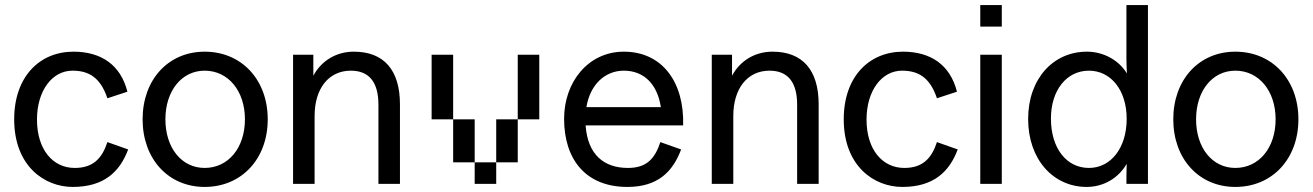

<svg xmlns="http://www.w3.org/2000/svg" viewBox="-20 -726 5182 758"><path d="M267 12C391 12 453 -48 486 -136L404 -165C383 -101 348 -63 275 -63C189 -63 126 -135 126 -254C126 -368 186 -447 266 -447C330 -447 376 -421 404 -338L483 -364C456 -471 378 -522 270 -522C137 -522 36 -424 36 -255C36 -70 156 12 267 12Z M788 12C934 12 1037 -99 1037 -255C1037 -411 934 -522 788 -522C644 -522 543 -411 543 -255C543 -99 644 12 788 12ZM788 -63C697 -63 633 -142 633 -255C633 -367 697 -447 788 -447C881 -447 947 -367 947 -255C947 -142 881 -63 788 -63Z M1377 -522C1306 -522 1248 -485 1217 -427V-510H1137V0H1222V-268C1222 -377 1278 -447 1365 -447C1436 -447 1474 -403 1474 -313V0H1559V-314C1559 -450 1495 -522 1377 -522Z M1769 -510H1684V-255H1769ZM2024 -510V-255H2109V-510ZM1769 -255V-85H1854V-255ZM1939 -85H2024V-255H1939ZM1939 0V-85H1854V0Z M2443 -522C2302 -522 2207 -402 2207 -257C2207 -97 2292 12 2457 12C2577 12 2636 -48 2669 -136L2587 -165C2566 -101 2534 -63 2459 -63C2367 -63 2300 -113 2292 -231H2677C2682 -402 2594 -522 2443 -522ZM2443 -447C2521 -447 2575 -395 2589 -303H2295C2310 -393 2369 -447 2443 -447Z M3030 -522C2959 -522 2901 -485 2870 -427V-510H2790V0H2875V-268C2875 -377 2931 -447 3018 -447C3089 -447 3127 -403 3127 -313V0H3212V-314C3212 -450 3148 -522 3030 -522Z M3542 12C3666 12 3728 -48 3761 -136L3679 -165C3658 -101 3623 -63 3550 -63C3464 -63 3401 -135 3401 -254C3401 -368 3461 -447 3541 -447C3605 -447 3651 -421 3679 -338L3758 -364C3731 -471 3653 -522 3545 -522C3412 -522 3311 -424 3311 -255C3311 -70 3431 12 3542 12Z M3850 -621H3935V-706H3850ZM3850 -510V0H3935V-510Z M4427 -494C4427 -475 4428 -455 4429 -436C4396 -490 4335 -522 4271 -522C4138 -522 4039 -415 4039 -256C4039 -97 4138 12 4270 12C4336 12 4395 -22 4428 -79C4427 -49 4427 -19 4427 0H4512V-706H4427ZM4279 -63C4190 -63 4129 -141 4129 -258C4129 -370 4191 -447 4279 -447C4365 -447 4428 -371 4428 -257C4428 -141 4365 -63 4279 -63Z M4857 12C5003 12 5106 -99 5106 -255C5106 -411 5003 -522 4857 -522C4713 -522 4612 -411 4612 -255C4612 -99 4713 12 4857 12ZM4857 -63C4766 -63 4702 -142 4702 -255C4702 -367 4766 -447 4857 -447C4950 -447 5016 -367 5016 -255C5016 -142 4950 -63 4857 -63Z"/></svg>

Font: Alpha Lyrae Medium
Style: Regular
Weight: 500
Designer: Nikolay Petroussenko, Plamen Motev
Foundry: Fontfabric LLC
Version: Version 1.000;hotconv 1.0.109;makeotfexe 2.5.65596